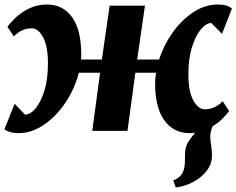

<svg xmlns="http://www.w3.org/2000/svg" viewBox="-20 -580 1048 851"><path d="M685 -316Q705.5 -380 745.2 -435.8Q785 -491.5 836.8 -525.8Q888.5 -560 945 -560Q988.5 -560 1008 -542L964 -430Q952 -442 940 -454.2Q928 -466.5 916.5 -478Q894 -478 870.5 -450.2Q847 -422.5 831 -371.5Q815 -320.5 815 -251Q815 -175 836.8 -135.2Q858.5 -95.5 887.5 -95.5Q932.5 -95.5 967 -131.5L995.5 -88Q987.5 -76.5 969 -57Q950.5 -37.5 922.5 -20.5Q912 2.5 912 26.5Q912 42 915.8 64.8Q919.5 87.5 919.5 109Q919.5 147 895.8 177.5Q872 208 835 227.2Q798 246.5 759 251L748 219.5Q770 211 780.5 198.5Q791 186 795.5 169Q799 156 799.5 140.5Q800 125 800 106.5Q800 70.5 814.8 48.5Q829.5 26.5 845 8Q832 10 819 10Q749.5 10 708.5 -46.5Q667.5 -103 667.5 -210Q667.5 -221.5 668.5 -233.2Q669.5 -245 671.5 -257.5H580L545 0H389L423.5 -257.5H329.5Q316.5 -206 290.2 -158Q264 -110 228 -72.2Q192 -34.5 150 -12.2Q108 10 63.5 10Q40.5 10 25.2 5.5Q10 1 -0.5 -7L45 -120Q56 -108 68 -95.8Q80 -83.5 91 -72Q114.5 -72 137.8 -99.8Q161 -127.5 176.8 -178.5Q192.5 -229.5 192.5 -299Q192.5 -375 171 -414.8Q149.5 -454.5 121.5 -454.5Q74.5 -454.5 41.5 -418.5L13 -461Q22 -475 45.8 -498.5Q69.5 -522 106 -541Q142.5 -560 189 -560Q259 -560 299.5 -503.8Q340 -447.5 340 -340Q340 -334 340 -328Q340 -322 339 -316H431.5L466 -555H622.5L588 -316Z"/></svg>

Font: Merriweather Black
Style: Italic
Weight: 900
Italic angle: -7.8°
Designer: Eben Sorkin
Foundry: Eben Sorkin
Version: Version 2.200;gftools[0.9.31]